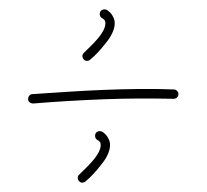

<svg xmlns="http://www.w3.org/2000/svg" viewBox="-20 -355 441 410"><path d="M208 -334C203 -336 197 -335 194 -330C192 -325 193 -319 198 -316C201 -315 202 -313 204 -311C205 -309 205 -307 205 -305C205 -295 198 -284 190 -274C180 -262 168 -251 159 -242C155 -239 155 -232 159 -228C162 -224 169 -224 173 -228C183 -236 195 -249 205 -262C217 -276 225 -292 225 -305C225 -310 224 -315 221 -320C219 -325 214 -330 208 -334ZM351 -144C356 -144 361 -148 361 -154C361 -159 357 -164 351 -164C303 -166 251 -165 200 -163C148 -161 97 -157 49 -154C44 -154 40 -149 40 -143C40 -138 45 -134 51 -134C99 -138 150 -141 201 -143C251 -145 302 -145 351 -144ZM198 -74C193 -76 187 -75 184 -70C182 -65 183 -59 188 -56C191 -55 192 -53 194 -51C195 -49 195 -47 195 -45C195 -35 188 -24 180 -14C170 -2 158 9 149 18C145 21 145 28 149 32C152 36 159 36 163 32C173 24 185 11 195 -2C207 -16 215 -32 215 -45C215 -50 214 -55 211 -60C209 -65 204 -70 198 -74Z"/></svg>

Font: Mistral SingleLine OTF-SVG Regular
Style: Regular
Weight: 300
Designer: François Chastanet, Élisa Garzelli, Anais Alves, Morgane Autin
Foundry: institut supérieur des arts et du design Toulouse / isdaT
Version: Version 1.000;hotconv 1.0.117;makeotfexe 2.5.65602 DEVELOPME